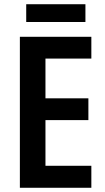

<svg xmlns="http://www.w3.org/2000/svg" viewBox="-20 -888 498 908"><path d="M412 0H74V-714H412V-611H195V-423H398V-320H195V-104H412ZM384 -868V-784H104V-868Z"/></svg>

Font: Noto Sans Myanmar UI Condensed SemiBold
Style: Regular
Weight: 600
Width: 3
Designer: Monotype Design Team
Foundry: Monotype Imaging Inc.
Version: Version 2.103; ttfautohint (v1.8.4.7-5d5b)